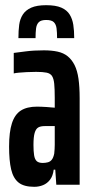

<svg xmlns="http://www.w3.org/2000/svg" viewBox="-20 -712 357 740"><path d="M112 8Q72 8 51.5 -8.5Q31 -25 23 -59Q15 -93 15 -147Q15 -203 26 -237Q37 -271 60.5 -286Q84 -301 123 -301Q132 -301 141.5 -300.5Q151 -300 160.5 -299.5Q170 -299 178 -298Q186 -297 191 -297V-335Q191 -369 189 -389Q187 -409 180.5 -419Q174 -429 159.5 -432Q145 -435 119 -435Q99 -435 82.5 -434Q66 -433 53.5 -432Q41 -431 33 -429V-508Q49 -510 79.5 -514Q110 -518 149 -518Q179 -518 202 -513Q225 -508 241 -495Q257 -482 267.5 -461Q278 -440 282.5 -408.5Q287 -377 287 -333V0H197L193 -58H187Q184 -34 173 -19.5Q162 -5 146 1.5Q130 8 112 8ZM145 -84Q155 -84 164.5 -86.5Q174 -89 180 -97Q186 -105 189 -120Q191 -138 191 -154.5Q191 -171 191 -194V-226H152Q136 -226 127 -220.5Q118 -215 113.5 -199.5Q109 -184 109 -153Q109 -129 111.5 -113.5Q114 -98 121.5 -91Q129 -84 145 -84ZM158 -692Q195 -692 216.5 -682.5Q238 -673 248.5 -656Q259 -639 262.5 -616.5Q266 -594 266 -565H200Q200 -587 198 -602.5Q196 -618 187.5 -626.5Q179 -635 158 -635Q138 -635 129.5 -626.5Q121 -618 119 -602.5Q117 -587 117 -565H51Q51 -594 54 -616.5Q57 -639 68 -656Q79 -673 100.5 -682.5Q122 -692 158 -692Z"/></svg>

Font: Saira UltraCondensed
Style: Bold
Weight: 700
Width: 1
Designer: Hector Gatti with collaboration of the Omnibus-Type team
Foundry: Omnibus-Type
Version: Version 1.101